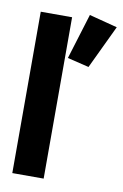

<svg xmlns="http://www.w3.org/2000/svg" viewBox="-84 -783 535 833"><g transform="rotate(10 183.5 -367.0)"><path d="M30.8 0H168.9V-710.9H30.8ZM181.6 -533.7 276.4 -510.7 367.2 -701.7 243.2 -733.9Z"/></g></svg>

Font: Roboto Flex Super Cond Bold
Style: Regular
Weight: 700
Width: 3
Designer: Berlow after Robertson
Foundry: Google
Version: Version 3.000